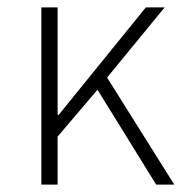

<svg xmlns="http://www.w3.org/2000/svg" viewBox="-20 -500 504 520"><path d="M92 0V-480H136V-189H139L375 -480H426L270 -290L452 0H403L244 -257L136 -130V0Z"/></svg>

Font: Source Sans 3 ExtraLight Light
Style: Regular
Weight: 300
Version: Version 3.052;hotconv 1.1.0;makeotfexe 2.6.0